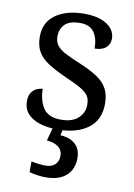

<svg xmlns="http://www.w3.org/2000/svg" viewBox="-88 -601 627 898"><g transform="rotate(10 225.5 -152.5)"><path d="M210 10Q160 10 123 -2Q86 -14 65.5 -37.5Q45 -61 45 -96Q45 -123 56 -138Q67 -153 81.5 -159Q96 -165 108 -165Q108 -113 131.5 -75.5Q155 -38 216 -38Q269 -38 297.5 -63.5Q326 -89 326 -129Q326 -154 315.5 -170Q305 -186 278.5 -201.5Q252 -217 203 -238Q152 -261 118.5 -282.5Q85 -304 68.5 -332.5Q52 -361 52 -404Q52 -472 103.5 -508.5Q155 -545 240 -545Q288 -545 320.5 -532.5Q353 -520 369.5 -499Q386 -478 386 -453Q386 -426 367.5 -409.5Q349 -393 314 -393Q314 -443 293 -471Q272 -499 228 -499Q177 -499 155 -476.5Q133 -454 133 -419Q133 -394 145.5 -377Q158 -360 185.5 -345.5Q213 -331 257 -313Q310 -291 343 -269Q376 -247 391.5 -218Q407 -189 407 -147Q407 -69 353 -29.5Q299 10 210 10ZM192 240Q176 240 154.5 237Q133 234 115 229V178Q133 182 151.5 184Q170 186 183 186Q212 186 228 170.5Q244 155 244 130Q244 101 222.5 86Q201 71 169 69L190 -9H237L227 34Q260 36 281.5 48Q303 60 313.5 79.5Q324 99 324 126Q324 179 290 209.5Q256 240 192 240Z"/></g></svg>

Font: Noto Serif Thai
Style: Regular
Weight: 400
Designer: Monotype Design Team
Foundry: Monotype Imaging Inc.
Version: Version 2.001